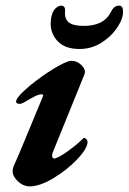

<svg xmlns="http://www.w3.org/2000/svg" viewBox="-20 -648 457 682"><path d="M25 -40Q25 -51 30 -61Q48 -101 69 -152.5Q90 -204 99 -225L133 -307Q135 -313 128 -313Q118 -313 104 -306Q90 -299 65 -284Q55 -279 51 -279Q37 -279 37 -287Q37 -300 71 -330.5Q105 -361 149.5 -390.5Q194 -420 222 -430Q230 -432 234 -432Q254 -432 270 -416Q286 -400 280 -384L168 -108Q165 -101 165 -93Q165 -90 167.5 -87.5Q170 -85 172 -85Q184 -85 218 -109Q252 -133 274 -155Q277 -158 278 -158Q283 -158 287 -153.5Q291 -149 291 -144Q291 -121 254.5 -82.5Q218 -44 169.5 -15Q121 14 86 14Q63 14 44 -3.5Q25 -21 25 -40ZM160 -564Q160 -581 164 -594Q168 -610 178 -619Q188 -628 197 -628Q213 -628 211 -607Q209 -580 225 -568Q241 -556 277 -556Q313 -556 337 -568Q361 -580 375 -607Q385 -628 403 -628Q417 -628 417 -607Q417 -599 416 -594Q412 -571 391 -542.5Q370 -514 336.5 -494Q303 -474 262 -474Q212 -474 186 -500.5Q160 -527 160 -564Z"/></svg>

Font: EB Garamond
Style: Bold Italic
Weight: 700
Italic angle: -17.2°
Designer: Georg Duffner and Octavio Pardo
Foundry: Georg Duffner
Version: Version 1.000